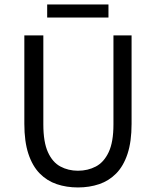

<svg xmlns="http://www.w3.org/2000/svg" viewBox="-20 -812 685 844"><path d="M322.6 12Q272.2 12 229.4 -2.5Q186.6 -16.9 154.7 -49.4Q122.7 -81.9 104.8 -135.8Q87 -189.6 87 -267.5V-656.3H170.5V-265Q170.5 -187.5 190.7 -143.1Q210.8 -98.6 245.5 -80.1Q280.1 -61.5 322.6 -61.5Q366.1 -61.5 401.4 -80.1Q436.7 -98.6 457.7 -143.1Q478.7 -187.5 478.7 -265V-656.3H558.4V-267.5Q558.4 -189.6 540.6 -135.8Q522.8 -81.9 490.7 -49.4Q458.6 -16.9 415.8 -2.5Q373 12 322.6 12ZM187.4 -735V-792.4H456.8V-735Z"/></svg>

Font: Source Sans 3 VF
Style: Regular
Weight: 200
Designer: Paul D. Hunt
Foundry: Adobe
Version: Version 3.046;hotconv 1.0.118;makeotfexe 2.5.65603